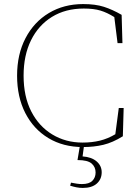

<svg xmlns="http://www.w3.org/2000/svg" viewBox="-20 -710 684 944"><path d="M388 13Q291 13 218 -31Q145 -75 104.5 -154Q64 -233 64 -338Q64 -443 105.5 -522.5Q147 -602 220.5 -646Q294 -690 389 -690Q449 -690 491 -676.5Q533 -663 578 -637L582 -498H558L542 -626Q507 -648 474 -658Q441 -668 392 -668Q302 -668 235.5 -627Q169 -586 132.5 -512Q96 -438 96 -338Q96 -236 133.5 -162.5Q171 -89 237 -49Q303 -9 386 -9Q432 -9 471 -18.5Q510 -28 547 -50L564 -179H588L584 -40Q534 -9 488 2Q442 13 388 13ZM361 77 374 0H394L386 59Q430 62 455 83.5Q480 105 480 137Q480 171 456 192.5Q432 214 387 214Q371 214 356 211Q341 208 325 203L329 188Q344 191 357.5 193Q371 195 383 195Q418 195 434 179Q450 163 450 138Q450 111 430.5 94Q411 77 361 77Z"/></svg>

Font: Source Serif Pro ExtraLight
Style: Regular
Weight: 200
Designer: Frank Grießhammer
Foundry: Adobe Systems Incorporated
Version: Version 3.001;hotconv 1.0.111;makeotfexe 2.5.65597